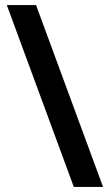

<svg xmlns="http://www.w3.org/2000/svg" viewBox="-20 -738 434 762"><path d="M7 -718H123L389 4H273Z"/></svg>

Font: Noto Sans Syriac Eastern SemiBold
Style: Regular
Weight: 600
Designer: Patrick Giasson and the Monotype Design Team
Foundry: Monotype Imaging Inc.
Version: Version 3.001